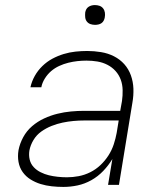

<svg xmlns="http://www.w3.org/2000/svg" viewBox="-20 -729 640 757"><path d="M230 8Q207 8 184 5.5Q161 3 140 -3.5Q119 -10 100.5 -21.5Q82 -33 69.5 -50.5Q57 -68 53 -90.5Q49 -113 53 -137Q58 -163 71.5 -188Q85 -213 106.5 -231.5Q128 -250 154 -262Q180 -274 206.5 -280.5Q233 -287 259.5 -289.5Q286 -292 312 -292H454L461 -331Q464 -352 463.5 -374Q463 -396 456 -415Q449 -434 435.5 -449Q422 -464 403.5 -473.5Q385 -483 364 -486.5Q343 -490 321 -490Q303 -490 285 -488Q267 -486 249 -481.5Q231 -477 213.5 -469Q196 -461 181.5 -448.5Q167 -436 156.5 -419Q146 -402 143 -385H100Q105 -408 117 -429.5Q129 -451 147 -468.5Q165 -486 186.5 -497.5Q208 -509 231 -516Q254 -523 277.5 -525.5Q301 -528 324 -528Q351 -528 378.5 -523.5Q406 -519 429.5 -507Q453 -495 470 -476Q487 -457 496 -432Q505 -407 506 -379.5Q507 -352 502 -324L449 0H406L423 -102Q408 -77 387 -55Q366 -33 340 -18.5Q314 -4 286 2Q258 8 230 8ZM244 -30Q267 -30 290.5 -34.5Q314 -39 336 -50Q358 -61 376 -78Q394 -95 407.5 -116Q421 -137 428.5 -160Q436 -183 440 -205L448 -254H313Q291 -254 269.5 -252Q248 -250 226.5 -245.5Q205 -241 183.5 -232.5Q162 -224 143 -210.5Q124 -197 112 -177Q100 -157 96 -136Q93 -117 97 -100Q101 -83 112.5 -70.5Q124 -58 140 -50Q156 -42 172.5 -38Q189 -34 207.5 -32Q226 -30 244 -30ZM355 -631Q345 -631 336.5 -634Q328 -637 322.5 -644Q317 -651 316 -660.5Q315 -670 316 -680Q317 -686 320 -692Q323 -698 329 -702Q335 -706 341.5 -707.5Q348 -709 354 -709Q364 -709 372.5 -706Q381 -703 386.5 -696Q392 -689 393.5 -679.5Q395 -670 393 -660Q392 -654 389 -648Q386 -642 380.5 -638Q375 -634 368 -632.5Q361 -631 355 -631Z"/></svg>

Font: Iosevka Aile XLt Obl
Style: Regular
Weight: 200
Italic angle: -9°
Designer: Belleve Invis
Foundry: Belleve Invis
Version: Version 31.1.0; ttfautohint (v1.8.4)